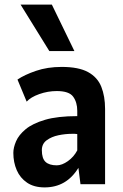

<svg xmlns="http://www.w3.org/2000/svg" viewBox="-20 -801 537 835"><path d="M174 14Q128 14 97.8 -6.5Q67.5 -27 52.8 -61Q38 -95 38 -136Q38 -159 49.8 -186.5Q61.5 -214 91.5 -239Q121.5 -264 176 -280Q230.5 -296 316 -296V-319Q316 -356 298.2 -380.5Q280.5 -405 227 -405Q188 -405 150.8 -391.8Q113.5 -378.5 96 -359L56 -455Q86 -475.5 136.2 -492.8Q186.5 -510 248 -510Q322 -510 363 -487.5Q404 -465 420.5 -423.8Q437 -382.5 437 -327V0H330L321 -71Q269 14 174 14ZM227 -82Q249.5 -82 275.2 -100.2Q301 -118.5 316 -147V-218Q311 -219 305.2 -219Q299.5 -219 292 -219Q264.5 -219 234.2 -212.8Q204 -206.5 183 -191Q162 -175.5 162 -148Q162 -112 178 -97Q194 -82 227 -82ZM194.5 -579 69.5 -781H205.5L303.5 -579Z"/></svg>

Font: Alatsi
Style: Regular
Weight: 400
Designer: Spyros Zevelakis, Eben Sorkin
Foundry: www.sorkintype.com
Version: Version 1.008; ttfautohint (v1.8.4.7-5d5b)